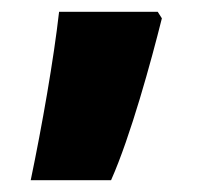

<svg xmlns="http://www.w3.org/2000/svg" viewBox="-20 -166 355 325"><path d="M247 -146H80C71 -66 51 48 32 139H168C201 65 236 -63 254 -135Z"/></svg>

Font: Noto Sans Malayalam Black
Style: Regular
Weight: 900
Designer: Jelle Bosma - Monotype Design Team
Foundry: Monotype Imaging Inc.
Version: Version 2.104